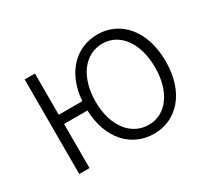

<svg xmlns="http://www.w3.org/2000/svg" viewBox="-114 -737 1027 939"><g transform="rotate(-30 399.5 -267.0)"><path d="M516 -38C415 -38 346 -130 346 -266C346 -403 415 -496 516 -496C615 -496 682 -403 682 -266C682 -130 615 -38 516 -38ZM518 13C643 13 742 -89 742 -266C742 -444 643 -547 518 -547C397 -547 303 -457 291 -301H158V-534H100V0H158V-249H290C296 -83 392 13 518 13Z"/></g></svg>

Font: Noto Sans KR Light
Style: Regular
Weight: 300
Designer: Ryoko NISHIZUKA 西塚涼子 (kana, bopomofo & ideographs); Paul D. Hunt (Latin, Greek & Cyrillic); Sandoll Communications 산돌커뮤니
Foundry: Adobe
Version: Version 2.004;hotconv 1.0.118;makeotfexe 2.5.65603